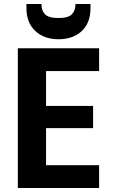

<svg xmlns="http://www.w3.org/2000/svg" viewBox="-20 -939 572 959"><path d="M475 -584H210V-410H445V-299H210V-114H475V0H69V-698H475ZM272 -743Q200 -743 156 -784.5Q112 -826 112 -899V-919H187Q187 -886 205 -867.5Q223 -849 272 -849Q321 -849 339 -867.5Q357 -886 357 -919H432V-898Q432 -825 388.5 -784Q345 -743 272 -743Z"/></svg>

Font: Parkinsans SemiBold
Style: Regular
Weight: 600
Designer: Red Stone, Indian Type Foundry
Foundry: Indian Type Foundry
Version: Version 1.000